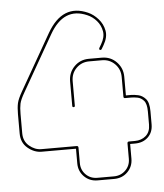

<svg xmlns="http://www.w3.org/2000/svg" viewBox="-55 -841 760 890"><g transform="rotate(-5 325.0 -396.5)"><path d="M363 0Q326 0 301 -25Q276 -50 276 -87V-155H116Q82 -155 52 -180Q22 -205 22 -248V-338Q22 -369 26.5 -389Q31 -409 50 -442L198 -701Q272 -829 387 -778Q412 -767 433 -743.5Q454 -720 460 -689Q466 -658 445 -622L435 -605Q433 -601 429 -601Q425 -601 424 -604Q423 -607 424 -610L434 -627Q453 -659 448 -687Q443 -715 424.5 -736Q406 -757 382 -767Q276 -813 208 -694L60 -435Q42 -404 38 -385.5Q34 -367 34 -338V-248Q34 -211 60 -189Q86 -167 116 -167H280Q288 -167 288 -159V-87Q288 -55 309.5 -33.5Q331 -12 363 -12H440Q472 -12 494 -33.5Q516 -55 516 -87V-159Q516 -167 524 -167H551Q582 -167 602.5 -185Q623 -203 623 -237V-298Q623 -334 610 -348.5Q597 -363 580.5 -366Q564 -369 552 -369H523Q516 -369 516 -376V-468Q516 -504 491.5 -528.5Q467 -553 432 -553H372Q337 -553 312.5 -529Q288 -505 288 -468V-354Q288 -348 282 -348Q276 -348 276 -354V-468Q276 -509 303.5 -537Q331 -565 372 -565H432Q473 -565 500.5 -536.5Q528 -508 528 -468V-381H552Q565 -381 584.5 -377Q604 -373 619.5 -356Q635 -339 635 -298V-237Q635 -200 611.5 -177.5Q588 -155 551 -155H528V-87Q528 -50 503 -25Q478 0 440 0Z"/></g></svg>

Font: Moirai One
Style: Regular
Weight: 400
Designer: Jiyeon Park
Foundry: JAMO
Version: Version 1.000; ttfautohint (v1.8.4.7-5d5b);gftools[0.9.29]